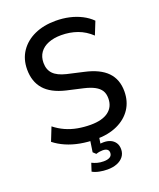

<svg xmlns="http://www.w3.org/2000/svg" viewBox="-163 -813 919 1109"><g transform="rotate(-20 296.0 -259.0)"><path d="M301 9Q251 9 205 0.5Q159 -8 120 -25Q81 -42 51 -66L84 -149Q114 -125 148.5 -109.5Q183 -94 221.5 -87Q260 -80 301 -80Q372 -80 410 -108.5Q448 -137 448 -189Q448 -218 436 -237Q424 -256 399 -269.5Q374 -283 335 -292L234 -315Q146 -336 105 -383.5Q64 -431 64 -505Q64 -569 96 -616Q128 -663 184 -688.5Q240 -714 314 -714Q358 -714 398 -705Q438 -696 472 -678.5Q506 -661 531 -636L499 -556Q461 -592 415 -608.5Q369 -625 316 -625Q271 -625 237 -611.5Q203 -598 184.5 -572Q166 -546 166 -509Q166 -467 190.5 -441.5Q215 -416 269 -403L370 -380Q461 -360 505 -314.5Q549 -269 549 -196Q549 -134 518.5 -88Q488 -42 432.5 -16.5Q377 9 301 9ZM304 196Q279 196 254 191Q229 186 212 176L228 127Q244 135 261 139.5Q278 144 299 144Q324 144 337.5 135.5Q351 127 351 110Q351 96 341.5 89Q332 82 314 82Q305 82 295 83.5Q285 85 273 89L256 73L270 -20H325L313 58L287 48Q297 44 310 42Q323 40 336 40Q359 40 377 48Q395 56 406 72Q417 88 417 112Q417 138 402.5 157Q388 176 362.5 186Q337 196 304 196Z"/></g></svg>

Font: Nunito Sans 10pt SemiCondensed SemiBold
Style: Regular
Weight: 600
Width: 4
Designer: Vernon Adams
Foundry: Vernon Adams
Version: Version 3.101;gftools[0.9.27]